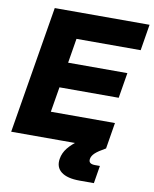

<svg xmlns="http://www.w3.org/2000/svg" viewBox="-99 -802 865 1080"><g transform="rotate(10 333.5 -262.0)"><path d="M4.4 0 125 -727.5H666.5L642.1 -578.1H275.4L252.4 -438H590.8L566.9 -293H228.5L204.6 -149.4H570.8L546.4 0ZM431.2 204.1Q359.9 204.1 325.7 177.5Q291.5 150.9 299.8 102.1Q305.2 68.4 328.1 39.8Q351.1 11.2 390.6 -16.6L546.4 0Q504.4 23.4 487.3 39.6Q470.2 55.7 467.3 73.2Q461.9 103 501.5 103H529.3L512.7 204.1Z"/></g></svg>

Font: Inter Display ExtraBold
Style: Italic
Weight: 800
Italic angle: -9.39999°
Designer: Rasmus Andersson
Foundry: rsms
Version: Version 4.000;git-a52131595